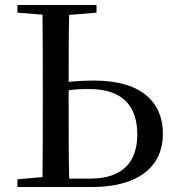

<svg xmlns="http://www.w3.org/2000/svg" viewBox="-20 -752 700 772"><path d="M50 0H348C543 0 635 -87 635 -214C635 -340 550 -428 359 -428C322 -428 288 -426 256 -423C256 -508 256 -600 258 -692L368 -701V-732H50V-701L151 -693C152 -593 152 -493 152 -392V-339C152 -239 152 -140 151 -40L50 -31ZM256 -389C283 -393 310 -394 338 -394C477 -394 532 -322 532 -211C532 -97 469 -34 344 -34H258C256 -134 256 -237 256 -339Z"/></svg>

Font: Source Han Serif SC Medium
Style: Regular
Weight: 500
Designer: Ryoko NISHIZUKA 西塚涼子 (kana & ideographs); Frank Grießhammer (Latin, Greek & Cyrillic); Wenlong ZHANG 张文龙 (bopomofo); San
Foundry: Adobe
Version: Version 2.003;hotconv 1.1.1;makeotfexe 2.6.0